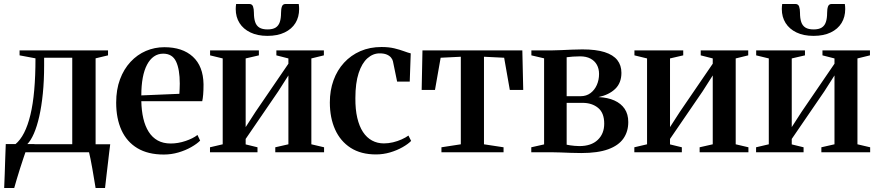

<svg xmlns="http://www.w3.org/2000/svg" viewBox="-20 -766 4414 966"><path d="M45 0V-36L57 -40Q82.5 -61 101.2 -97.8Q120 -134.5 133 -188.2Q146 -242 152.2 -312.8Q158.5 -383.5 158.5 -472.5L78.5 -487.5V-512.5H523.5V-487.5L461 -472.5V0ZM117 -40.5H343.5V-475.5H202V-436.5Q202 -360 195.5 -295.5Q189 -231 177.5 -180.2Q166 -129.5 150.5 -94Q135 -58.5 117 -40.5ZM1 180Q2.5 145.5 3.8 109Q5 72.5 6.2 34.5Q7.5 -3.5 9 -41H153.5L109 -3Q104.5 10 96.8 32.8Q89 55.5 80.5 82.8Q72 110 64.2 135.8Q56.5 161.5 51.5 180ZM461 180Q457.5 159 453.2 133.5Q449 108 444.5 82.2Q440 56.5 435.5 34.2Q431 12 427.5 -2L400.5 -40H534.5Q532 -20.5 529.2 2Q526.5 24.5 523.8 48.5Q521 72.5 518.2 95.8Q515.5 119 513 140.5Q510.5 162 508.5 180Z M804 11.5Q724.5 11.5 671.2 -20.5Q618 -52.5 591.2 -111.2Q564.5 -170 564.5 -249.5Q564.5 -315.5 583.8 -367Q603 -418.5 636.8 -454.8Q670.5 -491 714.2 -509.8Q758 -528.5 807 -528.5Q898 -528.5 950.2 -480.8Q1002.5 -433 1004 -342Q1004 -310.5 1002.2 -290.2Q1000.5 -270 997.5 -257H691Q692 -209.5 701 -170.5Q710 -131.5 728 -103Q746 -74.5 773.5 -59.2Q801 -44 839 -44Q876 -44 913.8 -56.8Q951.5 -69.5 973.5 -87L987 -58.5Q970.5 -42 942 -25.8Q913.5 -9.5 877.8 1Q842 11.5 804 11.5ZM691 -286 882.5 -294Q883.5 -307 883.8 -319.5Q884 -332 884.5 -345Q884.5 -417 865.8 -456.5Q847 -496 801 -496Q775 -496 754.5 -481.8Q734 -467.5 719.8 -440.5Q705.5 -413.5 698.2 -374.5Q691 -335.5 691 -286Z M1036.5 0V-25L1100.5 -40V-472L1037 -487.5V-512.5H1282.5V-487.5L1216 -472V-126.5L1266 -204L1431 -445.5V-472L1370.5 -487.5V-512.5H1609.5V-487.5L1546.5 -472V-40L1610.5 -25V0H1365V-25L1431 -40V-386.5L1380 -306.5L1216 -67V-39.5L1275.5 -25V0ZM1234 -746Q1248.5 -746 1253 -733.5Q1257.5 -721 1257.5 -701.5Q1257.5 -674 1263.8 -655.2Q1270 -636.5 1285 -627.2Q1300 -618 1326 -618Q1352 -618 1366.8 -627.2Q1381.5 -636.5 1387.8 -655.2Q1394 -674 1394 -701.5Q1394 -721 1398.5 -733.5Q1403 -746 1417 -746H1483Q1484 -740 1484.5 -733.5Q1485 -727 1485 -720.5Q1485 -680.5 1466.5 -650.2Q1448 -620 1412.2 -602.8Q1376.5 -585.5 1325.5 -585.5Q1275.5 -585.5 1239.8 -602.8Q1204 -620 1185 -650.2Q1166 -680.5 1166 -720.5Q1166 -727 1166.5 -733.2Q1167 -739.5 1168 -746Z M1871.5 11Q1796 11 1744.2 -22.2Q1692.5 -55.5 1666 -114.5Q1639.5 -173.5 1639.5 -250.5Q1639.5 -311 1658 -362Q1676.5 -413 1711 -450.5Q1745.5 -488 1793.2 -508.8Q1841 -529.5 1899.5 -529.5Q1936 -529.5 1964 -522.8Q1992 -516 2012.8 -508.2Q2033.5 -500.5 2046.5 -497.5L2041.5 -355.5H1978L1957 -457.5Q1955 -467 1947.5 -476.2Q1940 -485.5 1926 -491.5Q1912 -497.5 1890 -497.5Q1856.5 -497.5 1828.8 -473Q1801 -448.5 1784.5 -398.5Q1768 -348.5 1768 -272.5Q1767.5 -216 1777.5 -173.2Q1787.5 -130.5 1806.2 -102Q1825 -73.5 1851.8 -59Q1878.5 -44.5 1911.5 -44.5Q1934 -44.5 1957.2 -50Q1980.5 -55.5 2001 -64.8Q2021.5 -74 2035 -84L2048.5 -57Q2033.5 -41.5 2005.5 -25.5Q1977.5 -9.5 1942.8 0.8Q1908 11 1871.5 11Z M2201 0V-25L2298.5 -40V-480.5L2197 -475.5L2168.5 -313.5H2101.5L2105.5 -512.5H2608L2612.5 -313.5H2545L2516.5 -475.5L2415 -480.5V-40L2513.5 -25V0Z M2904.5 4Q2879.5 4 2852 3Q2824.5 2 2799 1Q2773.5 0 2755 0H2653V-25L2717.5 -39.5V-472.5L2653.5 -487.5V-512.5H2757.5Q2777 -512.5 2802.8 -513.8Q2828.5 -515 2856.5 -516.2Q2884.5 -517.5 2910 -517.5Q2978.5 -517.5 3021.8 -503.8Q3065 -490 3085.8 -463.8Q3106.5 -437.5 3106.5 -399.5Q3106.5 -349 3075.5 -319Q3044.5 -289 2991 -277.5Q3037.5 -275.5 3071 -260.5Q3104.5 -245.5 3122.8 -218.5Q3141 -191.5 3141 -152Q3141 -104 3116.5 -69Q3092 -34 3040 -15Q2988 4 2904.5 4ZM2895 -31Q2954.5 -31 2987.2 -62Q3020 -93 3020 -144Q3020 -198 2989.2 -223.2Q2958.5 -248.5 2911 -248.5H2831V-38Q2838.5 -36 2848.8 -34.8Q2859 -33.5 2871 -32.2Q2883 -31 2895 -31ZM2831 -282H2901Q2930 -282 2950.8 -297.5Q2971.5 -313 2982.8 -338.5Q2994 -364 2994 -394Q2994 -420 2983 -440Q2972 -460 2950.8 -471.2Q2929.5 -482.5 2898.5 -482.5Q2879.5 -482.5 2862.2 -481.2Q2845 -480 2831 -478Z M3171.5 0V-25L3235.5 -40V-472L3172 -487.5V-512.5H3417.5V-487.5L3351 -472V-126.5L3401 -204L3566 -445.5V-472L3505.5 -487.5V-512.5H3744.5V-487.5L3681.5 -472V-40L3745.5 -25V0H3500V-25L3566 -40V-386.5L3515 -306.5L3351 -67V-39.5L3410.5 -25V0Z M3784 0V-25L3848 -40V-472L3784.5 -487.5V-512.5H4030V-487.5L3963.5 -472V-126.5L4013.5 -204L4178.5 -445.5V-472L4118 -487.5V-512.5H4357V-487.5L4294 -472V-40L4358 -25V0H4112.5V-25L4178.5 -40V-386.5L4127.5 -306.5L3963.5 -67V-39.5L4023 -25V0ZM3981.5 -746Q3996 -746 4000.5 -733.5Q4005 -721 4005 -701.5Q4005 -674 4011.2 -655.2Q4017.5 -636.5 4032.5 -627.2Q4047.5 -618 4073.5 -618Q4099.5 -618 4114.2 -627.2Q4129 -636.5 4135.2 -655.2Q4141.5 -674 4141.5 -701.5Q4141.5 -721 4146 -733.5Q4150.5 -746 4164.5 -746H4230.5Q4231.5 -740 4232 -733.5Q4232.5 -727 4232.5 -720.5Q4232.5 -680.5 4214 -650.2Q4195.5 -620 4159.8 -602.8Q4124 -585.5 4073 -585.5Q4023 -585.5 3987.2 -602.8Q3951.5 -620 3932.5 -650.2Q3913.5 -680.5 3913.5 -720.5Q3913.5 -727 3914 -733.2Q3914.5 -739.5 3915.5 -746Z"/></svg>

Font: Merriweather 120pt SemiBold
Style: Regular
Weight: 600
Version: Version 2.100